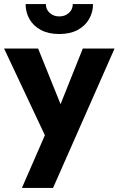

<svg xmlns="http://www.w3.org/2000/svg" viewBox="-29 -697 579 937"><path d="M530 -460H375L228 -92L306 -91L157 -460H-9L190 -37L78 220H230ZM96 -677Q96 -637 115 -603.5Q134 -570 171 -550.5Q208 -531 260 -531Q313 -531 349.5 -550.5Q386 -570 405.5 -603.5Q425 -637 425 -677H326Q326 -659 317.5 -646Q309 -633 294.5 -625Q280 -617 260 -617Q241 -617 226.5 -625Q212 -633 203.5 -646Q195 -659 195 -677Z"/></svg>

Font: Jost
Style: Bold
Weight: 700
Version: Version 3.710